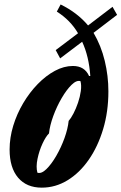

<svg xmlns="http://www.w3.org/2000/svg" viewBox="-20 -830 544 860"><path d="M167 10.5Q99 10.5 61 -34.2Q23 -79 23 -160Q23 -213 39.2 -266.5Q55.5 -320 84 -368Q112.5 -416 149 -453.5Q185.5 -491 226 -512.8Q266.5 -534.5 306.5 -534.5Q359 -534.5 379 -489.5H384.5Q378.5 -577.5 348 -643L249.5 -568.5L229.5 -605.5L329.5 -681Q295 -740 234.5 -778L251.5 -810Q326 -773.5 374.5 -716L484 -799.5L504.5 -763.5L399 -683Q433 -625 449.2 -557.5Q465.5 -490 465.5 -421Q465.5 -330 442 -251.8Q418.5 -173.5 377.5 -114.5Q336.5 -55.5 282.5 -22.5Q228.5 10.5 167 10.5ZM147.5 -56.5Q165 -50.5 187.5 -72.2Q210 -94 231.8 -131.5Q253.5 -169 268.8 -211.2Q284 -253.5 287.5 -288.5Q297.5 -299.5 309 -321.5Q320.5 -343.5 329.5 -370Q338.5 -396.5 342 -422.2Q345.5 -448 340.5 -466.5Q323 -472 300.5 -450Q278 -428 256 -390.2Q234 -352.5 218.5 -310Q203 -267.5 199.5 -232.5Q185 -218.5 170.2 -186.5Q155.5 -154.5 148 -118.5Q140.5 -82.5 147.5 -56.5Z"/></svg>

Font: Libre Caslon Condensed SemiBold Italic
Style: Regular
Weight: 600
Italic angle: -22.583°
Designer: Pablo Impallari, Rodrigo Fuenzalida, Katja Schimmel, Ertekin Erdin
Foundry: Pablo Impallari, Rodrigo Fuenzalida
Version: Version 2.000; ttfautohint (v1.8.4.7-5d5b);gftools[0.9.33]